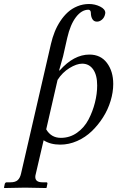

<svg xmlns="http://www.w3.org/2000/svg" viewBox="-68 -717 591 968"><path d="M222.2 -314 165 -64.9Q189.9 -22 238.8 -22Q284.2 -22 320.6 -47.9Q356.9 -73.7 378.2 -114.3Q399.4 -154.8 410.6 -199.5Q421.9 -244.1 421.9 -286.1Q421.9 -338.4 401.6 -367.2Q381.3 -396 346.2 -396Q318.4 -396 282.2 -373.8Q246.1 -351.6 222.2 -314ZM271 -525.9 250 -433.1 230 -361.8H232.9Q304.2 -441.9 382.8 -441.9Q439.5 -441.9 471.2 -399.7Q502.9 -357.4 502.9 -293.9Q502.9 -252.4 489.7 -208.7Q476.6 -165 451.9 -126Q427.2 -86.9 394.8 -55.7Q362.3 -24.4 320.8 -6.1Q279.3 12.2 235.8 12.2Q186 12.2 151.9 -9.8L112.8 158.2Q109.9 168.5 109.9 174.8Q109.9 202.1 146 202.1H165Q172.4 202.1 170.9 210L167 229L165 231Q97.2 229 58.1 229L-45.9 231L-47.9 229L-43.9 210Q-41 202.1 -34.2 202.1H-15.1Q9.3 202.1 21.2 191.2Q33.2 180.2 38.1 158.2L189 -496.1Q196.3 -527.8 207.8 -556.4Q219.2 -585 236.3 -610.8Q253.4 -636.7 274.2 -655.5Q294.9 -674.3 322.5 -685.5Q350.1 -696.8 380.9 -696.8Q411.1 -696.8 437 -683.8Q462.9 -670.9 462.9 -651.9Q462.9 -647.9 461.9 -646Q458.5 -628.9 446.5 -618.4Q434.6 -607.9 420.9 -607.9Q405.3 -607.9 397.7 -620.8Q390.1 -633.8 390.1 -651.9Q390.1 -659.2 386.7 -663.6Q383.3 -668 377.9 -668Q343.8 -668 315.2 -630.9Q286.6 -593.8 271 -525.9Z"/></svg>

Font: Common Serif
Style: Bold Italic
Weight: 700
Italic angle: -12°
Designer: Philipp H. Poll, Khaled Hosny
Foundry: Stefan Peev, Context Ltd.
Version: Version 1.026